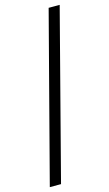

<svg xmlns="http://www.w3.org/2000/svg" viewBox="-134 -807 555 975"><g transform="rotate(-15 144.0 -319.5)"><path d="M0 121 230 -760H288L59 121Z"/></g></svg>

Font: Noto Serif Hebrew
Style: Regular
Weight: 400
Designer: Monotype Design Team
Foundry: Monotype Imaging Inc.
Version: Version 2.003